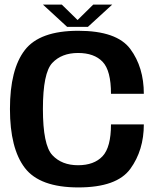

<svg xmlns="http://www.w3.org/2000/svg" viewBox="-20 -815 696 839"><path d="M322.5 4Q490.5 4 549.5 -77.2Q608.5 -158.5 608.5 -271.5H465Q465 -171.5 428 -132.2Q391 -93 321 -93Q250 -93 208.8 -137Q167.5 -181 167.5 -339Q167.5 -496.5 208.5 -540Q249.5 -583.5 321 -583.5Q391.5 -583.5 428.2 -545.2Q465 -507 465 -405H608.5Q608.5 -521 549.5 -600.8Q490.5 -680.5 322 -680.5Q153.5 -680.5 88.5 -596.2Q23.5 -512 23.5 -339Q23.5 -166 88.8 -81Q154 4 322.5 4ZM273.5 -697.5H364L470.5 -795H387.5L319 -727.5L250 -795H167.5Z"/></svg>

Font: Anybody UltraCondensed Thin SemiBold
Style: Regular
Weight: 600
Version: Version 1.111